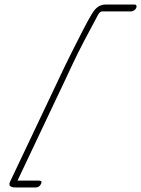

<svg xmlns="http://www.w3.org/2000/svg" viewBox="-20 -743 620 844"><path d="M578.9 -708C582.4 -716 579.6 -723 571.6 -723H444.6C423.6 -723 406.8 -714 392.7 -695C378.7 -676 356.5 -634 322 -566L289.7 -502C265.9 -455 231.1 -380 207.3 -330L24.6 55C16.2 72 24.4 81 48.4 81H137.4C147.4 81 155 76 160.1 66C165.3 56 161.9 51 151.9 51H56.9L237.3 -330C251.5 -359 270.5 -400 295.2 -453C329.9 -528 372.6 -606 402 -661C410.1 -677 417.1 -693 430.1 -693H557.1C565.1 -693 575.3 -700 578.9 -708Z"/></svg>

Font: MewTooHand
Style: UltIta
Weight: 400
Designer: Mew Too, Robert Jablonski
Version: Version 0.77